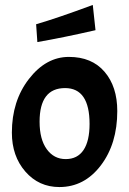

<svg xmlns="http://www.w3.org/2000/svg" viewBox="-20 -745 522 776"><path d="M454 -296Q454 -164 387.5 -76.5Q321 11 220 11Q137 11 82.5 -51.5Q28 -114 28 -209Q28 -337 97 -426Q166 -515 258.5 -515Q351 -515 402.5 -455Q454 -395 454 -296ZM342 -244Q342 -389 243 -389Q140 -389 140 -253Q140 -182 169 -142Q198 -102 245.5 -102Q293 -102 317.5 -138.5Q342 -175 342 -244ZM355 -725 366 -623Q235 -593 131 -575L126 -647Q212 -672 355 -725Z"/></svg>

Font: Acme
Style: Regular
Weight: 400
Designer: Juan Pablo del Peral
Foundry: Juan Pablo del Peral
Version: Version 1.002